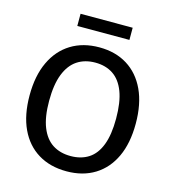

<svg xmlns="http://www.w3.org/2000/svg" viewBox="-129 -997 998 1112"><g transform="rotate(15 370.5 -441.0)"><path d="M372 10Q273.5 10 201.8 -33.8Q130 -77.5 91.2 -160.2Q52.5 -243 52.5 -360Q52.5 -478 91.8 -561.2Q131 -644.5 202.8 -688.8Q274.5 -733 372 -733Q469 -733 540.2 -688.8Q611.5 -644.5 650.2 -561.2Q689 -478 689 -360Q689 -243 650.5 -160.5Q612 -78 540.8 -34Q469.5 10 372 10ZM372 -81.5Q435 -81.5 479.8 -110.5Q524.5 -139.5 548 -201Q571.5 -262.5 571.5 -358.5Q571.5 -457 547.8 -519.5Q524 -582 479.2 -611.8Q434.5 -641.5 372 -641.5Q309.5 -641.5 264.2 -611.5Q219 -581.5 194.5 -519Q170 -456.5 170 -358.5Q170 -262 194.5 -200.8Q219 -139.5 264.2 -110.5Q309.5 -81.5 372 -81.5ZM215.5 -819.5V-892.5H528V-819.5Z"/></g></svg>

Font: Public Sans Thin Medium
Style: Regular
Weight: 500
Version: Version 2.001